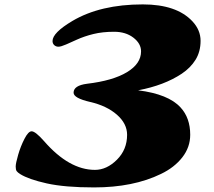

<svg xmlns="http://www.w3.org/2000/svg" viewBox="-20 -820 957 860"><path d="M405.3 -59.1Q458 -59.1 503.7 -104.5Q549.3 -149.9 549.3 -216.3Q549.3 -266.1 503.7 -306.2Q458 -346.2 383.8 -363.3Q309.6 -380.4 309.6 -404.8Q309.6 -437 369.6 -444.8Q485.4 -458.5 548.6 -496.6Q611.8 -534.7 611.8 -589.8Q611.8 -625 577.4 -651.4Q543 -677.7 491.2 -677.7Q439.5 -677.7 398.7 -667.7Q357.9 -657.7 323.5 -642.1Q289.1 -626.5 283.2 -624Q277.3 -621.6 275.4 -620.6Q252.9 -610.8 241.7 -610.8Q230.5 -610.8 222.9 -617.9Q215.3 -625 215.3 -636.2Q215.3 -673.3 304.2 -726.1Q429.7 -800.3 619.6 -800.3Q771 -800.3 841.8 -724.6Q878.4 -685.5 878.4 -637.2Q878.4 -588.9 856 -552.5Q833.5 -516.1 793.9 -489.7Q715.3 -437.5 598.6 -415.5Q734.4 -398.4 788.6 -338.9Q832 -292 832 -216.3Q832 -160.6 796.6 -115.2Q761.2 -69.8 701.2 -41Q577.1 19.5 401.4 19.5Q270.5 19.5 189.5 1.5Q108.4 -16.6 70.8 -40Q59.1 -47.4 54.7 -53.5Q50.3 -59.6 50.3 -74Q50.3 -88.4 61.3 -126.5Q72.3 -164.6 89.6 -198.2Q106.9 -231.9 121.6 -231.9Q138.7 -231.9 177.7 -187.5Q289.6 -59.1 405.3 -59.1Z"/></svg>

Font: Sonsie One
Style: Regular
Weight: 400
Designer: Riccardo De Franceschi
Foundry: Sorkin Type Co
Version: Version 1.003